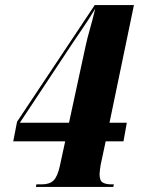

<svg xmlns="http://www.w3.org/2000/svg" viewBox="-20 -734 555 754"><path d="M121 0 123 -10H144Q175 -10 190.5 -25.5Q206 -41 215 -82L236 -179H32L47 -256L352 -714H506L410 -252H478L465 -179H395L375 -85Q374 -79 372.5 -67Q371 -55 371 -50Q371 -25 383 -17.5Q395 -10 419 -10H427L425 0ZM262 -560 58 -252H251L315 -548Q323 -585 333 -619.5Q343 -654 354 -700Q332 -663 308 -628Q284 -593 262 -560Z"/></svg>

Font: Noto Serif Display ExtraCondensed Black
Style: Italic
Weight: 900
Width: 2
Italic angle: -12°
Designer: Monotype Design Team
Foundry: Monotype Imaging Inc.
Version: Version 2.009